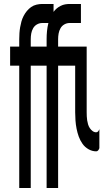

<svg xmlns="http://www.w3.org/2000/svg" viewBox="-20 -755 540 968"><path d="M77 193V-424H31V-520H77V-557Q77 -572 78 -587.5Q79 -603 81.5 -617.5Q84 -632 88 -646.5Q92 -661 99 -674.5Q106 -688 115.5 -699.5Q125 -711 137 -719.5Q149 -728 164 -731.5Q179 -735 193 -735H250V-695Q257 -705 266 -712.5Q275 -720 286 -725.5Q297 -731 308.5 -733Q320 -735 331 -735H388V-639H331Q317 -639 304.5 -632Q292 -625 285 -612.5Q278 -600 275.5 -586Q273 -572 273 -557V-520H417V-189Q417 -179 417.5 -168.5Q418 -158 419.5 -148Q421 -138 424 -128Q427 -118 432.5 -109.5Q438 -101 446.5 -94.5Q455 -88 465 -88Q471 -88 475 -93Q479 -98 481 -104V-8Q479 -2 475 3Q471 8 465 8Q445 8 426.5 -2.5Q408 -13 396 -30Q384 -47 377 -66.5Q370 -86 366 -106.5Q362 -127 360.5 -148Q359 -169 359 -189V-424H273V193H215V-424H135V193ZM135 -520H215V-557Q215 -578 217 -598.5Q219 -619 224 -639H193Q179 -639 166.5 -632Q154 -625 147 -612.5Q140 -600 137.5 -586Q135 -572 135 -557Z"/></svg>

Font: Moesevka
Style: Bold
Weight: 700
Monospace: yes
Designer: Belleve Invis
Foundry: Belleve Invis
Version: Version 32.5.0; ttfautohint (v1.8.4)